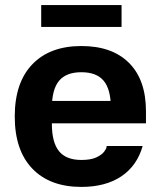

<svg xmlns="http://www.w3.org/2000/svg" viewBox="-20 -725 631 755"><path d="M300 10Q176 10 107 -62Q38 -134 38 -267Q38 -400 107 -472Q176 -544 300 -544Q421 -544 487.5 -477.5Q554 -411 554 -287V-240H126V-328H507L416 -274V-300Q416 -373 388 -407Q360 -441 300 -441Q240 -441 212 -407Q184 -373 184 -300V-238Q184 -165 212 -130.5Q240 -96 300 -96Q337 -96 358.5 -106Q380 -116 389.5 -128.5Q399 -141 399 -147V-151H541Q519 -73 457 -31.5Q395 10 300 10ZM142 -619V-705H458V-619Z"/></svg>

Font: Mozilla Text ExtraLight
Style: Regular
Weight: 200
Designer: Studio DRAMA
Foundry: Studio DRAMA
Version: Version 1.000